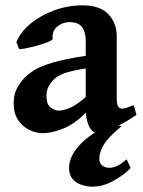

<svg xmlns="http://www.w3.org/2000/svg" viewBox="-20 -489 540 726"><path d="M496.1 -54.7Q468.8 -35.6 439.5 -20Q410.2 -4.4 386.2 5.1Q362.3 14.6 350.1 14.6Q330.1 14.6 317.1 -11Q304.2 -36.6 304.2 -80.1V-335.4Q304.2 -365.7 290.8 -385.7Q277.3 -405.8 240.7 -405.3Q217.3 -405.3 196.8 -388.7Q176.3 -372.1 179.2 -342.8Q179.7 -337.9 162.8 -330.8Q146 -323.7 122.3 -317.1Q98.6 -310.5 78.4 -306.4Q58.1 -302.2 52.2 -303.7L42 -330.1Q57.6 -368.7 96.2 -400.1Q134.8 -431.6 186 -450.2Q237.3 -468.8 291.5 -468.8Q358.4 -468.8 389.9 -435.1Q421.4 -401.4 421.4 -351.6V-116.2Q421.4 -78.1 440.9 -78.1Q447.8 -78.1 456.8 -80.8Q465.8 -83.5 485.4 -91.3ZM309.1 -231Q247.6 -221.2 222.4 -211.7Q197.3 -202.1 184.1 -189Q171.4 -176.3 163.6 -161.6Q155.8 -147 155.8 -126.5Q155.8 -93.3 172.1 -82Q188.5 -70.8 201.2 -70.8Q220.2 -70.8 245.4 -81.5Q270.5 -92.3 309.1 -126.5L313 -71.8Q267.1 -22.5 221.7 -3.9Q176.3 14.6 143.1 14.6Q116.2 14.6 90.6 2.2Q64.9 -10.3 48.3 -35.4Q31.7 -60.5 31.7 -98.1Q31.7 -131.3 43.9 -154.5Q56.2 -177.7 73.7 -195.8Q89.8 -211.9 113.8 -226.1Q137.7 -240.2 183.1 -253.4Q228.5 -266.6 309.1 -278.8ZM474.1 146Q450.2 171.9 409.9 194.3Q369.6 216.8 328.6 216.8Q310.5 216.8 290.3 210.7Q270 204.6 255.6 189Q241.2 173.3 241.2 146Q241.2 102.5 280.5 59.8Q319.8 17.1 398.9 -21L439.5 -11.7Q388.7 30.3 372.1 58.8Q355.5 87.4 355.5 110.4Q355.5 128.4 366.7 137Q377.9 145.5 394 145.5Q406.2 145.5 422.1 138.7Q438 131.8 458.5 113.3Z"/></svg>

Font: Gentium Plus
Style: Bold
Weight: 700
Designer: Victor Gaultney, Annie Olsen, Iska Routamaa, Becca Hirsbrunner
Foundry: SIL International
Version: Version 6.101